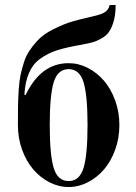

<svg xmlns="http://www.w3.org/2000/svg" viewBox="-20 -740 548 772"><path d="M180 -237C180 -317 185.3 -374.5 196 -409.5C206.7 -444.5 226.7 -462 256 -462C285.3 -462 305.3 -444.3 316 -409C326.7 -373.7 332 -316.3 332 -237C332 -157.7 326.7 -100.3 316 -65C305.3 -29.7 285.3 -12 256 -12C226.7 -12 206.7 -29.5 196 -64.5C185.3 -99.5 180 -157 180 -237ZM52 -237C52 -201.7 57.7 -168.5 69 -137.5C80.3 -106.5 95.3 -80.2 114 -58.5C132.7 -36.8 154.3 -19.7 179 -7C203.7 5.7 229.3 12 256 12C282.7 12 308.3 5.7 333 -7C357.7 -19.7 379.3 -36.8 398 -58.5C416.7 -80.2 431.7 -106.5 443 -137.5C454.3 -168.5 460 -201.7 460 -237C460 -272.3 454.3 -305.5 443 -336.5C431.7 -367.5 416.7 -393.8 398 -415.5C379.3 -437.2 357.7 -454.3 333 -467C308.3 -479.7 282.7 -486 256 -486C181.3 -486 123.7 -443.3 83 -358L78 -359C82 -427 102.3 -474.7 139 -502C161 -518 184.7 -530 210 -538C235.3 -546 269.3 -553.7 312 -561C329.3 -564.3 343.3 -567.5 354 -570.5C364.7 -573.5 376.3 -578.7 389 -586C401.7 -593.3 411.7 -602.3 419 -613C426.3 -623.7 432.5 -638 437.5 -656C442.5 -674 445 -695.3 445 -720H421C418.3 -708 412.3 -698.7 403 -692C393.7 -685.3 376.7 -679.3 352 -674C317.3 -666 289.7 -659 269 -653C248.3 -647 223.8 -637 195.5 -623C167.2 -609 144.7 -592.7 128 -574C116 -560.7 105.7 -547.3 97 -534C88.3 -520.7 81.3 -505.5 76 -488.5C70.7 -471.5 66.3 -455.5 63 -440.5C59.7 -425.5 57.2 -406 55.5 -382C53.8 -358 52.8 -336.3 52.5 -317C52.2 -297.7 52 -271 52 -237Z"/></svg>

Font: Km Standard TT
Style: Bold
Weight: 700
Designer: Alexey Kryukov <alexios@thessalonica.org.ru>
Version: Version 2.0.2